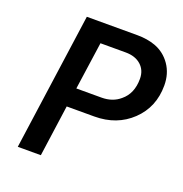

<svg xmlns="http://www.w3.org/2000/svg" viewBox="-128 -819 885 931"><g transform="rotate(20 315.0 -353.5)"><path d="M183 0 220 -265H362Q478 -265 554 -337.5Q630 -410 630 -522Q630 -583 599 -628Q568 -673 517 -692Q475 -707 424 -707H163L64 0ZM364 -363H234L269 -609H399Q449 -609 478.5 -582.5Q508 -556 508 -512Q508 -436 459 -396Q421 -363 364 -363Z"/></g></svg>

Font: Brisa Sans Medium
Style: Italic
Weight: 600
Italic angle: -8°
Designer: Dalton Maag Ltd
Foundry: Dalton Maag Ltd
Version: Version 1.101;July 10, 2019;FontCreator 11.5.0.2425 64-bit